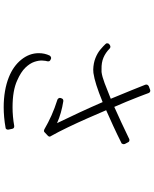

<svg xmlns="http://www.w3.org/2000/svg" viewBox="83 -909 834 1040"><g transform="rotate(90 500.0 -389.0)"><path d="M561 8Q587 8 615 5.5Q643 3 671 -2Q677 -2 680 -7Q683 -12 682 -18L678 -37Q676 -49 665 -49Q664 -49 663.5 -49Q663 -49 662 -49Q611 -40 561 -40Q470 -40 416 -65Q370 -85 346.5 -109.5Q323 -134 315 -158Q307 -182 308 -201Q309 -220 312 -229Q314 -241 305 -245L301 -247Q297 -249 294 -249Q291 -249 290 -248Q284 -246 281 -241Q268 -214 268 -182Q268 -131 303 -87.5Q338 -44 398 -20Q433 -6 474 1Q515 8 561 8ZM688 -210Q695 -210 698 -215L715 -231Q724 -240 717 -248Q695 -287 670 -339Q645 -391 621 -445.5Q597 -500 577 -547Q618 -565 662.5 -585.5Q707 -606 753 -629Q758 -630 760 -637Q762 -640 760 -648L751 -665Q748 -673 739 -673Q734 -673 733 -672Q687 -650 642.5 -629Q598 -608 559 -591Q545 -623 531 -656.5Q517 -690 504 -724Q497 -742 492 -755.5Q487 -769 484 -777Q480 -786 471 -786Q469 -786 468 -785.5Q467 -785 466 -785L447 -778Q442 -775 439 -770Q437 -765 439 -759Q449 -734 469 -684Q489 -634 515 -572Q466 -552 430 -538.5Q394 -525 370 -522Q367 -522 364 -522Q361 -522 357 -522H355Q319 -521 292 -532.5Q265 -544 243 -566Q239 -570 233 -570Q229 -570 224 -567L220 -564Q215 -561 215 -555Q213 -549 218 -544Q229 -532 248 -516Q267 -500 294.5 -489Q322 -478 357 -477Q361 -477 366 -477.5Q371 -478 375 -478Q403 -482 441 -494Q479 -506 533 -528Q559 -468 589.5 -402Q620 -336 647 -281Q620 -293 590 -301.5Q560 -310 528 -315Q528 -315 527.5 -315Q527 -315 526 -315Q516 -315 513 -306L511 -301Q509 -295 512 -290Q516 -284 520 -283Q567 -268 605 -251Q643 -234 681 -212Q687 -210 688 -210Z"/></g></svg>

Font: Kokoro
Style: Regular
Weight: 400
Version: Version 1.00